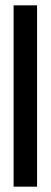

<svg xmlns="http://www.w3.org/2000/svg" viewBox="-20 -700 190 720"><path d="M31 0V-680H119V0Z"/></svg>

Font: Bricolage Grotesque 96pt Condensed
Style: Regular
Weight: 400
Width: 3
Designer: Mathieu Triay
Foundry: Atelier Triay
Version: Version 1.001; ttfautohint (v1.8.4.7-5d5b);gftools[0.9.33.de